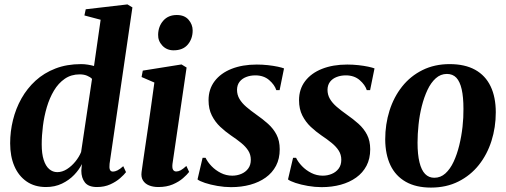

<svg xmlns="http://www.w3.org/2000/svg" viewBox="-20 -837 2295 870"><path d="M476.5 -95Q474.5 -77 478 -68.2Q481.5 -59.5 492 -59.5Q501 -59.5 512.2 -65Q523.5 -70.5 538.5 -84L551 -57Q542.5 -45.5 524.2 -29.5Q506 -13.5 479.5 -1.5Q453 10.5 419.5 10.5Q381 10.5 364.8 -10.2Q348.5 -31 348.5 -63.5L351 -93.5Q339 -68.5 316 -44.5Q293 -20.5 260.8 -5Q228.5 10.5 188.5 10.5Q137 10.5 100.8 -14.5Q64.5 -39.5 45.2 -84Q26 -128.5 26 -188Q26 -241 38.8 -293Q51.5 -345 77.2 -390.8Q103 -436.5 141.2 -471.5Q179.5 -506.5 231.2 -526.5Q283 -546.5 347.5 -546.5Q362.5 -546.5 378 -544Q393.5 -541.5 406 -538L436 -747.5L362.5 -767L368.5 -795L557.5 -817L580 -803.5ZM397 -479.5Q389 -488 374.5 -494Q360 -500 341 -500Q302.5 -500 273.5 -480Q244.5 -460 224.5 -426.5Q204.5 -393 192.2 -351.5Q180 -310 174.5 -266.2Q169 -222.5 169 -182.5Q169 -140.5 178 -112.5Q187 -84.5 203 -70.8Q219 -57 239.5 -57Q262 -57 283.2 -70.5Q304.5 -84 321.5 -105Q338.5 -126 347.5 -148Z M697.5 10.5Q673.5 10.5 655.2 3Q637 -4.5 627.8 -19.5Q618.5 -34.5 621.5 -57.5Q623.5 -73 627.8 -102.2Q632 -131.5 638 -172Q644 -212.5 651 -260.2Q658 -308 665.2 -359.8Q672.5 -411.5 679.5 -463L621.5 -488L627 -517L802.5 -545L825.5 -531L761.5 -94Q759.5 -75.5 764.2 -67.8Q769 -60 778.5 -60Q788.5 -60 798.8 -65.5Q809 -71 824.5 -85L837 -58Q828 -46 809.5 -29.8Q791 -13.5 763 -1.5Q735 10.5 697.5 10.5ZM766.5 -609Q735.5 -609 715.5 -630.5Q695.5 -652 696.5 -680.5Q697.5 -718 720 -743.5Q742.5 -769 781 -769Q816 -769 834.5 -747.5Q853 -726 853 -699Q853 -661.5 831 -635.2Q809 -609 766.5 -609Z M1247 -428.5H1232Q1224.5 -452.5 1199.8 -474Q1175 -495.5 1137 -495.5Q1114.5 -495.5 1095.8 -488.2Q1077 -481 1065.8 -466.8Q1054.5 -452.5 1054 -430.5Q1054 -407.5 1065 -388.8Q1076 -370 1095.8 -353Q1115.5 -336 1141 -318Q1170.5 -297.5 1194.5 -276Q1218.5 -254.5 1233 -226.8Q1247.5 -199 1247.5 -160.5Q1247.5 -118 1230.8 -86Q1214 -54 1184 -32.5Q1154 -11 1114 0Q1074 11 1027 11Q997 11 965.2 5.5Q933.5 0 908.8 -8.2Q884 -16.5 875 -24L898 -122H911.5Q920.5 -103 938.5 -84.2Q956.5 -65.5 980.8 -53.2Q1005 -41 1032.5 -41Q1054 -41 1073.2 -49Q1092.5 -57 1104.5 -73Q1116.5 -89 1116.5 -113Q1116.5 -136 1105 -154.2Q1093.5 -172.5 1073 -189.2Q1052.5 -206 1025.5 -224Q1001.5 -240.5 978.2 -262.2Q955 -284 940 -313.5Q925 -343 925 -383Q925 -433 952.5 -469.2Q980 -505.5 1029.2 -525Q1078.5 -544.5 1143.5 -544.5Q1168.5 -544.5 1193.8 -541.8Q1219 -539 1238.8 -534.8Q1258.5 -530.5 1267 -527Z M1657 -428.5H1642Q1634.5 -452.5 1609.8 -474Q1585 -495.5 1547 -495.5Q1524.5 -495.5 1505.8 -488.2Q1487 -481 1475.8 -466.8Q1464.5 -452.5 1464 -430.5Q1464 -407.5 1475 -388.8Q1486 -370 1505.8 -353Q1525.5 -336 1551 -318Q1580.5 -297.5 1604.5 -276Q1628.5 -254.5 1643 -226.8Q1657.5 -199 1657.5 -160.5Q1657.5 -118 1640.8 -86Q1624 -54 1594 -32.5Q1564 -11 1524 0Q1484 11 1437 11Q1407 11 1375.2 5.5Q1343.5 0 1318.8 -8.2Q1294 -16.5 1285 -24L1308 -122H1321.5Q1330.5 -103 1348.5 -84.2Q1366.5 -65.5 1390.8 -53.2Q1415 -41 1442.5 -41Q1464 -41 1483.2 -49Q1502.5 -57 1514.5 -73Q1526.5 -89 1526.5 -113Q1526.5 -136 1515 -154.2Q1503.5 -172.5 1483 -189.2Q1462.5 -206 1435.5 -224Q1411.5 -240.5 1388.2 -262.2Q1365 -284 1350 -313.5Q1335 -343 1335 -383Q1335 -433 1362.5 -469.2Q1390 -505.5 1439.2 -525Q1488.5 -544.5 1553.5 -544.5Q1578.5 -544.5 1603.8 -541.8Q1629 -539 1648.8 -534.8Q1668.5 -530.5 1677 -527Z M2017.5 -546.5Q2086.5 -546.5 2133 -520.8Q2179.5 -495 2203 -446Q2226.5 -397 2226.5 -328Q2226.5 -260 2207 -198.5Q2187.5 -137 2149.8 -89.5Q2112 -42 2057.2 -14.5Q2002.5 13 1933 13Q1865 13 1818.8 -13.2Q1772.5 -39.5 1749.2 -88.2Q1726 -137 1725.5 -205Q1725.5 -274 1745 -335.8Q1764.5 -397.5 1802.2 -445Q1840 -492.5 1894.5 -519.5Q1949 -546.5 2017.5 -546.5ZM2005 -502Q1976.5 -502 1954.5 -482.2Q1932.5 -462.5 1917 -429.5Q1901.5 -396.5 1891.2 -355.8Q1881 -315 1876.5 -272Q1872 -229 1872 -190.5Q1872 -137 1880.8 -101.5Q1889.5 -66 1906.2 -48.8Q1923 -31.5 1948 -31.5Q1976.5 -31.5 1998.2 -51.2Q2020 -71 2035.5 -104.2Q2051 -137.5 2061 -178.5Q2071 -219.5 2075.8 -262.2Q2080.5 -305 2080 -343.5Q2080 -397.5 2072 -432.5Q2064 -467.5 2047.8 -484.8Q2031.5 -502 2005 -502Z"/></svg>

Font: Merriweather 72pt
Style: Bold Italic
Weight: 700
Italic angle: -7.8°
Version: Version 2.101